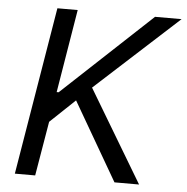

<svg xmlns="http://www.w3.org/2000/svg" viewBox="-52 -778 806 829"><g transform="rotate(5 351.0 -363.5)"><path d="M42.6 0 163.4 -727.3H251.4L191.8 -366.5H200.3L586.6 -727.3H701.7L342.3 -399.1L581 0H474.4L278.4 -338.1L170.5 -235.8L130.7 0Z"/></g></svg>

Font: Karasuma Gothic
Style: Italic
Weight: 400
Italic angle: -9.39999°
Designer: Rasmus Andersson / Ryoko Nishizuka
Foundry: Genbu
Version: Version 1.00